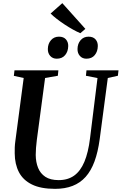

<svg xmlns="http://www.w3.org/2000/svg" viewBox="-20 -1190 773 1220"><path d="M665 -694.5 613.5 -306Q602.5 -224 580.5 -164.2Q558.5 -104.5 524 -66Q489.5 -27.5 441.2 -8.8Q393 10 330 10Q239 10 182.8 -17.8Q126.5 -45.5 100.2 -96.2Q74 -147 73.5 -215.5Q73 -234 73.8 -253.5Q74.5 -273 77.5 -293.5L130.5 -694.5L68 -708L72 -743H351L347.5 -708.5L266.5 -694.5L214 -301Q210.5 -274.5 208.8 -250Q207 -225.5 207 -205.5Q207.5 -159.5 222 -123.5Q236.5 -87.5 268.2 -66.5Q300 -45.5 353 -45.5Q411 -45.5 451.2 -74.2Q491.5 -103 516.2 -162Q541 -221 552 -311L599.5 -694L526 -708.5L529.5 -743H733L729 -708.5ZM340.5 -817Q315 -817 299.2 -834.5Q283.5 -852 284 -879Q284.5 -912.5 304 -934.8Q323.5 -957 354.5 -957Q384 -957 399 -939.8Q414 -922.5 413.5 -897.5Q413 -863 394 -840Q375 -817 340.5 -817ZM529 -817Q503.5 -817 487.8 -834.5Q472 -852 472.5 -879Q473 -912.5 492.2 -934.8Q511.5 -957 542.5 -957Q572 -957 587 -939.8Q602 -922.5 601.5 -897.5Q601 -863 582.2 -840Q563.5 -817 529 -817ZM490.5 -979Q469 -988 443 -1002.5Q417 -1017 390.5 -1034.5Q364 -1052 340.8 -1070Q317.5 -1088 301.5 -1104L376 -1170L522.5 -1006.5Z"/></svg>

Font: Merriweather 72pt SemiBold
Style: Italic
Weight: 600
Italic angle: -7.8°
Version: Version 2.101